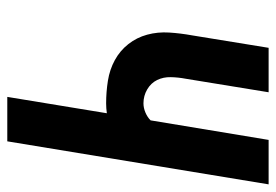

<svg xmlns="http://www.w3.org/2000/svg" viewBox="-138 -638 775 540"><g transform="rotate(-90 250.0 -367.5)"><path d="M2 0 123 -735H248L202 -455Q209 -456 216 -456.5Q223 -457 230 -457Q262 -457 293.5 -452Q325 -447 351.5 -432.5Q378 -418 396.5 -394.5Q415 -371 423 -341.5Q431 -312 429 -280Q427 -248 421 -215L386 0H261L299 -233Q303 -254 303.5 -275Q304 -296 295.5 -313.5Q287 -331 269 -341.5Q251 -352 230 -352Q217 -352 204 -346.5Q191 -341 182 -332L127 0Z"/></g></svg>

Font: Iosevka Extrabold Oblique
Style: Regular
Weight: 800
Italic angle: -9°
Monospace: yes
Designer: Belleve Invis
Foundry: Belleve Invis
Version: Version 32.5.0; ttfautohint (v1.8.4)